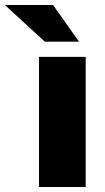

<svg xmlns="http://www.w3.org/2000/svg" viewBox="-100 -743 416 763"><path d="M240.5 -517V0H55V-517ZM111 -723H-80.5L78 -577.5H214Z"/></svg>

Font: Public Sans Black
Style: Regular
Weight: 900
Designer: The Public Sans Project Authors: Dan O. Williams and USWDS (Libre Franklin designed by Pablo Impallari and Rodrigo Fuenz
Version: Version 1.007